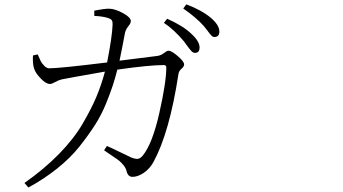

<svg xmlns="http://www.w3.org/2000/svg" viewBox="-20 -795 1540 862"><path d="M516.6 -522.5 686.5 -543.9Q702.1 -545.9 715.8 -556.6Q729.5 -567.4 736.3 -567.4Q750 -567.4 778.3 -543Q806.6 -518.6 806.6 -505.9Q806.6 -496.1 794.9 -486.3Q783.2 -476.6 781.2 -462.9Q741.2 -201.2 669.9 -69.3Q652.3 -37.1 625.5 -19Q598.6 -1 575.2 -1Q553.7 -1 547.9 -28.3Q543.9 -42 534.2 -53.7Q524.4 -65.4 516.1 -72.3Q507.8 -79.1 483.9 -95.2Q460 -111.3 447.3 -120.1L460 -139.6Q480.5 -130.9 520.5 -111.3Q560.5 -91.8 569.3 -87.9Q589.8 -80.1 600.1 -82Q610.4 -84 621.1 -96.7Q664.1 -149.4 695.3 -287.6Q726.6 -425.8 726.6 -492.2Q726.6 -502.9 714.8 -502.9Q650.4 -502.9 506.8 -482.4Q497.1 -444.3 486.8 -412.6Q476.6 -380.9 456.1 -330.1Q435.5 -279.3 405.8 -232.9Q376 -186.5 335.9 -136.2Q295.9 -85.9 236.8 -38.6Q177.7 8.8 107.4 46.9L89.8 26.4Q178.7 -36.1 245.1 -104Q311.5 -171.9 351.1 -239.7Q390.6 -307.6 412.6 -359.9Q434.6 -412.1 451.2 -473.6Q290 -445.3 256.8 -438.5Q241.2 -434.6 227.1 -426.3Q212.9 -418 204.1 -418Q186.5 -418 163.1 -442.4Q139.6 -466.8 133.8 -485.4Q126 -505.9 127.9 -545.9L149.4 -550.8Q158.2 -530.3 162.6 -521Q167 -511.7 178.2 -500Q189.5 -488.3 201.2 -488.3Q246.1 -488.3 460.9 -514.6Q483.4 -629.9 485.4 -682.6Q486.3 -696.3 482.4 -703.1Q478.5 -710 465.8 -713.9Q443.4 -721.7 403.3 -723.6V-747.1Q452.1 -756.8 471.7 -755.9Q498 -754.9 532.7 -735.8Q567.4 -716.8 567.4 -700.2Q567.4 -690.4 555.2 -675.8Q543 -661.1 540 -641.6Q531.2 -592.8 516.6 -522.5ZM715.8 -692.4 730.5 -710.9Q802.7 -678.7 839.8 -642.6Q876 -609.4 876 -582Q876 -557.6 855.5 -557.6Q850.6 -557.6 846.2 -560.1Q841.8 -562.5 836.9 -568.4Q832 -574.2 828.1 -579.1Q824.2 -584 817.4 -593.3Q810.5 -602.5 806.6 -608.4Q760.7 -663.1 715.8 -692.4ZM802.7 -756.8 816.4 -775.4Q884.8 -750 926.8 -714.8Q964.8 -682.6 964.8 -653.3Q964.8 -628.9 942.4 -628.9Q935.5 -628.9 929.2 -635.3Q922.9 -641.6 912.6 -655.8Q902.3 -669.9 894.5 -678.7Q860.4 -716.8 802.7 -756.8Z"/></svg>

Font: Bpmf Zihi Serif Light
Style: Light
Weight: 300
Foundry: But Ko
Version: Version 1.320